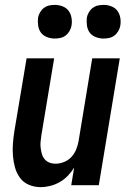

<svg xmlns="http://www.w3.org/2000/svg" viewBox="-20 -759 540 787"><path d="M146 8Q121 8 98.5 -1.5Q76 -11 62 -30Q48 -49 41.5 -72.5Q35 -96 33 -121Q31 -146 33 -171.5Q35 -197 39 -222L89 -520H202L150 -207Q148 -193 146.5 -180Q145 -167 146.5 -154Q148 -141 151.5 -128.5Q155 -116 163 -106.5Q171 -97 182.5 -92.5Q194 -88 208 -88Q225 -88 242.5 -95Q260 -102 272.5 -115.5Q285 -129 292 -146Q299 -163 302 -180L358 -520H471L385 0H272L284 -72Q273 -54 258 -38.5Q243 -23 224.5 -12.5Q206 -2 186 3Q166 8 146 8ZM404 -601Q388 -601 372.5 -607Q357 -613 348 -625Q339 -637 336.5 -653.5Q334 -670 336 -687Q338 -698 344.5 -709Q351 -720 360.5 -727Q370 -734 381.5 -736.5Q393 -739 405 -739Q421 -739 436.5 -733Q452 -727 461 -715Q470 -703 473 -686.5Q476 -670 473 -653Q471 -642 464.5 -631Q458 -620 448.5 -613Q439 -606 427.5 -603.5Q416 -601 404 -601ZM204 -601Q188 -601 172.5 -607Q157 -613 148 -625Q139 -637 136.5 -653.5Q134 -670 136 -687Q138 -698 144.5 -709Q151 -720 160.5 -727Q170 -734 181.5 -736.5Q193 -739 205 -739Q221 -739 236.5 -733Q252 -727 261 -715Q270 -703 273 -686.5Q276 -670 273 -653Q271 -642 264.5 -631Q258 -620 248.5 -613Q239 -606 227.5 -603.5Q216 -601 204 -601Z"/></svg>

Font: Iosevka SS18
Style: Bold Italic
Weight: 700
Italic angle: -9°
Monospace: yes
Designer: Belleve Invis
Foundry: Belleve Invis
Version: Version 25.1.1; ttfautohint (v1.8.4)